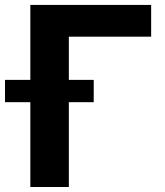

<svg xmlns="http://www.w3.org/2000/svg" viewBox="-58 -747 659 767"><path d="M545.8 -727.3H63.2V-427.9H-38V-338.8H63.2V0H217V-338.8H316.4V-427.9H217V-600.5H545.8Z"/></svg>

Font: Magic Ui Pro
Style: Bold
Weight: 700
Designer: Stefan Endress, Andreas Faust
Version: Version 1.000;FEAKit 1.0